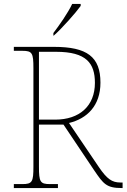

<svg xmlns="http://www.w3.org/2000/svg" viewBox="-20 -951 640 971"><path d="M250 -784V-771H252C293 -807 363 -886 388 -921V-931H345C324 -886 279 -822 250 -784ZM50 0H273V-20H233C183 -20 177 -31 177 -108V-321H301L456 -90C503 -21 518 0 596 0H600V-28H589C546 -28 521 -46 480 -106L329 -329C420 -351 488 -416 488 -533C488 -664 420 -714 253 -714H50V-694H93C143 -694 149 -683 149 -606V-108C149 -31 143 -20 93 -20H50ZM259 -346H177V-689H264C417 -689 460 -631 460 -532C460 -415 382 -346 259 -346Z"/></svg>

Font: Noto Serif Malayalam Thin
Style: Regular
Weight: 100
Designer: Indian type Foundry, Jelle Bosma, Monotype Design Team
Foundry: Monotype Imaging Inc.
Version: Version 2.104